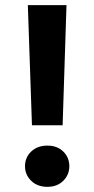

<svg xmlns="http://www.w3.org/2000/svg" viewBox="-20 -720 366 745"><path d="M104 -234 88 -700H238L223 -234ZM164 5Q125 5 101 -18.5Q77 -42 77 -75Q77 -109 101 -132Q125 -155 164 -155Q202 -155 225.5 -132Q249 -109 249 -75Q249 -42 225.5 -18.5Q202 5 164 5Z"/></svg>

Font: DM Sans 11pt ExtraBold
Style: Regular
Weight: 800
Version: Version 4.004;gftools[0.9.30]